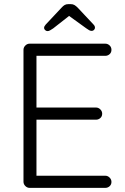

<svg xmlns="http://www.w3.org/2000/svg" viewBox="-20 -912 608 932"><path d="M124 -700H491Q503 -700 512 -691.5Q521 -683 521 -670Q521 -657 512 -649Q503 -641 491 -641H147L157 -658V-377L146 -390H446Q458 -390 467 -381Q476 -372 476 -360Q476 -347 467 -339Q458 -331 446 -331H148L157 -341V-53L152 -59H491Q503 -59 512 -50Q521 -41 521 -29Q521 -16 512 -8Q503 0 491 0H124Q112 0 103 -9Q94 -18 94 -30V-670Q94 -682 103 -691Q112 -700 124 -700ZM326 -843 238 -774Q230 -769 223.5 -765Q217 -761 211 -761Q204 -761 199 -766Q194 -771 194 -776Q194 -781 196 -784.5Q198 -788 202 -793L279 -875Q286 -883 293.5 -887.5Q301 -892 312 -892H323Q334 -892 341.5 -887.5Q349 -883 357 -875L433 -794Q438 -789 439.5 -785Q441 -781 441 -777Q441 -772 436.5 -767Q432 -762 425 -762Q419 -762 412.5 -765.5Q406 -769 398 -775L308 -840Z"/></svg>

Font: Quicksand Light
Style: Regular
Weight: 400
Version: Version 3.004